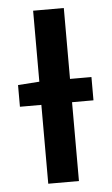

<svg xmlns="http://www.w3.org/2000/svg" viewBox="-50 -688 421 723"><g transform="rotate(-5 161.0 -327.0)"><path d="M22 -298V-380L108 -386H300V-298ZM103 0V-654H219V0Z"/></g></svg>

Font: Source Sans 3 ExtraLight SemiBold
Style: Regular
Weight: 600
Version: Version 3.052;hotconv 1.1.0;makeotfexe 2.6.0